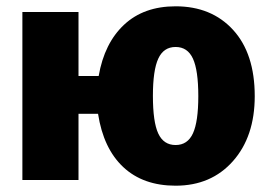

<svg xmlns="http://www.w3.org/2000/svg" viewBox="-20 -571 853 609"><path d="M537 -551Q651 -551 719.5 -476Q788 -401 788 -266Q788 -138 719 -60Q650 18 537 18Q434 18 371 -41Q308 -100 291 -210H229V0H51V-533H229V-330H293Q311 -434 373.5 -492.5Q436 -551 537 -551ZM609 -266Q609 -348 592 -385Q575 -422 537 -422Q499 -422 482 -385Q465 -348 465 -267Q465 -184 482 -147.5Q499 -111 537 -111Q575 -111 592 -148Q609 -185 609 -266Z"/></svg>

Font: FiraGO ExtraBold
Style: Regular
Weight: 800
Designer: bBox Type
Foundry: bBox Type GmbH
Version: Version 1.001;PS 001.001;hotconv 1.0.88;makeotf.lib2.5.64775